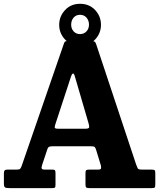

<svg xmlns="http://www.w3.org/2000/svg" viewBox="-20 -966 818 986"><path d="M0 -25V-76.5Q0 -86.5 3.8 -90.8Q7.5 -95 18.5 -95H66.5Q80.5 -95 84.2 -100Q88 -105 91.5 -114.5L309 -744.5Q312 -752 315.5 -753.5Q319 -755 330 -755H450Q462 -755 466 -752.2Q470 -749.5 473 -741.5L679 -121.5Q684 -108 687.2 -101.5Q690.5 -95 710 -95H757.5Q769 -95 773.2 -92.5Q777.5 -90 777.5 -77.5V-20Q777.5 -6.5 774.5 -3.2Q771.5 0 758.5 0H438.5Q426 0 422.5 -3.8Q419 -7.5 419 -20.5V-76.5Q419 -88.5 422.8 -91.8Q426.5 -95 438.5 -95H481.5Q496.5 -95 498.5 -100.2Q500.5 -105.5 498 -116.5L474.5 -193.5Q470.5 -207 466.5 -211Q462.5 -215 443 -215H255Q239 -215 232.8 -212.5Q226.5 -210 223 -199L196 -118Q192 -105.5 194.5 -100.2Q197 -95 210 -95H249Q259.5 -95 262.2 -91.5Q265 -88 265 -77.5V-17.5Q265 -5 261.8 -2.5Q258.5 0 247 0H29Q11.5 0 5.8 -3.5Q0 -7 0 -25ZM345 -574 264.5 -328.5Q261 -318 261 -311.5Q261 -305 278 -305H418.5Q436.5 -305 437.8 -311.8Q439 -318.5 435 -332L364.5 -573.5Q360 -590 354.5 -588.2Q349 -586.5 345 -574ZM391 -731.5Q344 -731.5 314 -763.2Q284 -795 284 -838.5Q284 -882 314 -914.2Q344 -946.5 391 -946.5Q438.5 -946.5 468.5 -914.5Q498.5 -882.5 498.5 -838.5Q498.5 -795 468.5 -763.2Q438.5 -731.5 391 -731.5ZM391 -791Q411.5 -791 424.2 -805Q437 -819 437 -839Q437 -861 424.2 -875.5Q411.5 -890 391 -890Q370.5 -890 358 -875.5Q345.5 -861 345.5 -839Q345.5 -819 358 -805Q370.5 -791 391 -791Z"/></svg>

Font: Besley* Narrow
Style: Bold
Weight: 700
Width: 4
Designer: Owen Earl
Foundry: indestructible type*
Version: Version 3.000; ttfautohint (v1.8.3)